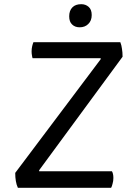

<svg xmlns="http://www.w3.org/2000/svg" viewBox="-20 -897 605 917"><path d="M565.4 -626Q565.4 -647.5 562.5 -664.1Q560.5 -680.7 554.7 -695.3Q417 -695.3 139.6 -695.3Q136.7 -688.5 133.8 -676.8Q130.9 -665 130.9 -651.4Q130.9 -640.6 132.8 -631.8Q133.8 -623 135.7 -619.1Q244.1 -619.1 460.9 -619.1Q460.9 -618.2 460.9 -614.3Q359.4 -478.5 52.7 -71.3Q52.7 -49.8 55.7 -32.2Q58.6 -14.6 65.4 0Q213.9 0 510.7 0Q514.6 -6.8 517.6 -19.5Q521.5 -32.2 521.5 -46.9Q521.5 -58.6 519.5 -66.4Q517.6 -74.2 514.6 -79.1Q399.4 -79.1 167 -79.1Q167 -80.1 167 -84Q266.6 -219.7 565.4 -626ZM368.2 -877Q340.8 -877 326.2 -862.3Q310.5 -846.7 310.5 -819.3Q310.5 -793 324.2 -780.3Q337.9 -766.6 360.4 -766.6Q385.7 -766.6 401.4 -782.2Q418 -797.9 418 -825.2Q418 -851.6 403.3 -864.3Q388.7 -877 368.2 -877Z"/></svg>

Font: cl
Style: Italic
Weight: 400
Designer: Mitja Miklavcic
Version: Version 7.504; 2011; Build 1022